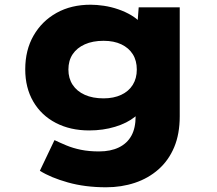

<svg xmlns="http://www.w3.org/2000/svg" viewBox="-20 -564 920 814"><path d="M430 230Q341 230 268 209.5Q195 189 149 160L211 30Q234 41 261.5 52.5Q289 64 323 71Q357 78 400 78Q449 78 484 61Q519 44 537 11.5Q555 -21 555 -71V-133L594 -128Q586 -96 552.5 -69Q519 -42 468 -26.5Q417 -11 358 -11Q278 -11 216.5 -43Q155 -75 121 -133.5Q87 -192 87 -270Q87 -352 122.5 -413.5Q158 -475 220 -509.5Q282 -544 364 -544Q390 -544 420.5 -539.5Q451 -535 481.5 -524.5Q512 -514 537 -499Q562 -484 578.5 -465Q595 -446 597 -423L559 -414L568 -533H742V-71Q742 4 718.5 60Q695 116 652 154Q609 192 552 211Q495 230 430 230ZM419 -147Q462 -147 494 -162Q526 -177 543 -204.5Q560 -232 560 -269Q560 -307 543 -334Q526 -361 494.5 -376Q463 -391 419 -391Q373 -391 339.5 -376Q306 -361 288 -334Q270 -307 270 -269Q270 -232 288 -204.5Q306 -177 339.5 -162Q373 -147 419 -147Z"/></svg>

Font: Lexend Giga ExtraBold
Style: Regular
Weight: 800
Designer: Bonnie Shaver-Troup, Thomas Jockin
Foundry: Lexend
Version: Version 1.007